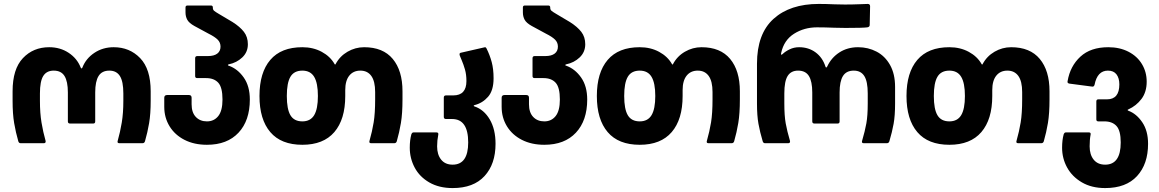

<svg xmlns="http://www.w3.org/2000/svg" viewBox="-20 -728 5890 976"><path d="M399 -385Q417 -431 460 -459.5Q503 -488 558 -488Q639 -488 692.5 -432.5Q746 -377 746 -264V-216Q746 -149 738 -102Q730 -55 717 -10Q714 0 704 0H587Q575 0 578 -11Q591 -57 599 -105Q607 -153 607 -216V-253Q607 -314 589.5 -341.5Q572 -369 536 -369Q498 -369 481 -341.5Q464 -314 464 -258V-111Q464 -100 454 -100H336Q325 -100 325 -111V-258Q325 -314 308 -341.5Q291 -369 253 -369Q217 -369 200 -342Q183 -315 183 -253V-216Q183 -153 191 -105Q199 -57 212 -11V-8Q212 0 202 0H85Q76 0 73 -10Q60 -55 52 -102Q44 -149 44 -216V-264Q44 -377 96.5 -432.5Q149 -488 230 -488Q286 -488 329 -459.5Q372 -431 390 -385Q395 -375 399 -385Z M815 -185V-231Q815 -245 830 -245H940Q954 -245 954 -231V-198Q954 -156 975.5 -133.5Q997 -111 1032 -111Q1068 -111 1089.5 -138Q1111 -165 1111 -222Q1111 -284 1089.5 -307.5Q1068 -331 1028 -331H983Q972 -331 972 -341V-432Q972 -443 983 -443H1037Q1068 -443 1084.5 -455.5Q1101 -468 1101 -491Q1101 -512 1086.5 -526.5Q1072 -541 1040 -557L968 -596Q941 -611 932 -627.5Q923 -644 923 -665V-690Q923 -700 933 -700H1052Q1062 -700 1062 -690V-688Q1062 -679 1068 -673.5Q1074 -668 1093 -657L1162 -616Q1200 -592 1220 -566Q1240 -540 1240 -503Q1240 -463 1211.5 -436Q1183 -409 1143 -401Q1139 -400 1138.5 -397.5Q1138 -395 1143 -394Q1188 -378 1219 -334Q1250 -290 1250 -222Q1250 -115 1192.5 -53.5Q1135 8 1032 8Q967 8 918 -17Q869 -42 842 -86Q815 -130 815 -185Z M1299 -240Q1299 -359 1354 -423.5Q1409 -488 1517 -488Q1572 -488 1615.5 -464.5Q1659 -441 1681 -402Q1682 -400 1683.5 -400Q1685 -400 1686 -402Q1707 -442 1746.5 -465Q1786 -488 1831 -488Q1927 -488 1976.5 -428.5Q2026 -369 2026 -264V-223Q2026 -151 2018 -103Q2010 -55 1997 -10Q1994 0 1984 0H1867Q1855 0 1858 -11Q1872 -60 1879.5 -106Q1887 -152 1887 -223V-260Q1887 -315 1867.5 -342Q1848 -369 1812 -369Q1776 -369 1755.5 -343.5Q1735 -318 1735 -270V-240Q1735 -121 1679.5 -56.5Q1624 8 1517 8Q1409 8 1354 -56.5Q1299 -121 1299 -240ZM1517 -111Q1558 -111 1577 -142.5Q1596 -174 1596 -240Q1596 -306 1577 -337.5Q1558 -369 1517 -369Q1475 -369 1456.5 -338Q1438 -307 1438 -240Q1438 -173 1456.5 -142Q1475 -111 1517 -111Z M2063 23Q2063 -16 2071 -45Q2073 -50 2075.5 -52.5Q2078 -55 2083 -55H2198Q2210 -55 2208 -44Q2202 -14 2202 16Q2202 58 2222.5 83.5Q2243 109 2281 109Q2360 109 2360 -4Q2360 -123 2278 -123H2247Q2236 -123 2236 -134V-232Q2236 -243 2247 -243H2284Q2351 -243 2351 -316Q2351 -349 2343.5 -375Q2336 -401 2327.5 -420.5Q2319 -440 2317 -446Q2316 -448 2316 -452Q2316 -459 2323 -460L2441 -487Q2443 -488 2446 -488Q2450 -488 2453 -482Q2470 -448 2479.5 -412.5Q2489 -377 2489 -330Q2489 -268 2461 -236Q2433 -204 2393 -194Q2388 -193 2388 -190.5Q2388 -188 2392 -187Q2440 -171 2469.5 -121Q2499 -71 2499 3Q2499 106 2443 167Q2387 228 2281 228Q2212 228 2162.5 199.5Q2113 171 2088 124Q2063 77 2063 23Z M2530 -185V-231Q2530 -245 2545 -245H2655Q2669 -245 2669 -231V-198Q2669 -156 2690.5 -133.5Q2712 -111 2747 -111Q2783 -111 2804.5 -138Q2826 -165 2826 -222Q2826 -284 2804.5 -307.5Q2783 -331 2743 -331H2698Q2687 -331 2687 -341V-432Q2687 -443 2698 -443H2752Q2783 -443 2799.5 -455.5Q2816 -468 2816 -491Q2816 -512 2801.5 -526.5Q2787 -541 2755 -557L2683 -596Q2656 -611 2647 -627.5Q2638 -644 2638 -665V-690Q2638 -700 2648 -700H2767Q2777 -700 2777 -690V-688Q2777 -679 2783 -673.5Q2789 -668 2808 -657L2877 -616Q2915 -592 2935 -566Q2955 -540 2955 -503Q2955 -463 2926.5 -436Q2898 -409 2858 -401Q2854 -400 2853.5 -397.5Q2853 -395 2858 -394Q2903 -378 2934 -334Q2965 -290 2965 -222Q2965 -115 2907.5 -53.5Q2850 8 2747 8Q2682 8 2633 -17Q2584 -42 2557 -86Q2530 -130 2530 -185Z M3014 -240Q3014 -359 3069 -423.5Q3124 -488 3232 -488Q3287 -488 3330.5 -464.5Q3374 -441 3396 -402Q3397 -400 3398.5 -400Q3400 -400 3401 -402Q3422 -442 3461.5 -465Q3501 -488 3546 -488Q3642 -488 3691.5 -428.5Q3741 -369 3741 -264V-223Q3741 -151 3733 -103Q3725 -55 3712 -10Q3709 0 3699 0H3582Q3570 0 3573 -11Q3587 -60 3594.5 -106Q3602 -152 3602 -223V-260Q3602 -315 3582.5 -342Q3563 -369 3527 -369Q3491 -369 3470.5 -343.5Q3450 -318 3450 -270V-240Q3450 -121 3394.5 -56.5Q3339 8 3232 8Q3124 8 3069 -56.5Q3014 -121 3014 -240ZM3232 -111Q3273 -111 3292 -142.5Q3311 -174 3311 -240Q3311 -306 3292 -337.5Q3273 -369 3232 -369Q3190 -369 3171.5 -338Q3153 -307 3153 -240Q3153 -173 3171.5 -142Q3190 -111 3232 -111Z M4185 -390Q4206 -435 4247 -461.5Q4288 -488 4342 -488Q4393 -488 4436 -465.5Q4479 -443 4504.5 -397.5Q4530 -352 4530 -286V-202Q4530 -140 4522.5 -98.5Q4515 -57 4501 -10Q4498 0 4488 0H4371Q4359 0 4362 -11Q4377 -62 4384 -101Q4391 -140 4391 -202V-253Q4391 -314 4373.5 -341.5Q4356 -369 4320 -369Q4282 -369 4265 -341.5Q4248 -314 4248 -258V-111Q4248 -100 4238 -100H4120Q4109 -100 4109 -111V-258Q4109 -314 4092 -341.5Q4075 -369 4037 -369Q4001 -369 3984 -342Q3967 -315 3967 -253V-202Q3967 -140 3974 -101Q3981 -62 3996 -11V-8Q3996 0 3986 0H3869Q3860 0 3857 -10Q3843 -57 3835.5 -98.5Q3828 -140 3828 -202V-404Q3828 -556 3912 -632Q3996 -708 4142 -708Q4179 -708 4223 -706L4275 -705Q4314 -705 4349 -706.5Q4384 -708 4391 -708Q4403 -708 4403 -696L4401 -601Q4401 -591 4389 -589Q4368 -586 4278 -586L4222 -587Q4174 -589 4133 -589Q4068 -589 4016.5 -556.5Q3965 -524 3951 -459Q3950 -457 3950 -453Q3950 -447 3958 -453Q3971 -466 3993.5 -477Q4016 -488 4042 -488Q4090 -488 4125.5 -462Q4161 -436 4176 -390Q4177 -385 4180 -385Q4183 -385 4185 -390Z M4588 -240Q4588 -359 4643 -423.5Q4698 -488 4806 -488Q4861 -488 4904.5 -464.5Q4948 -441 4970 -402Q4971 -400 4972.5 -400Q4974 -400 4975 -402Q4996 -442 5035.5 -465Q5075 -488 5120 -488Q5216 -488 5265.5 -428.5Q5315 -369 5315 -264V-223Q5315 -151 5307 -103Q5299 -55 5286 -10Q5283 0 5273 0H5156Q5144 0 5147 -11Q5161 -60 5168.5 -106Q5176 -152 5176 -223V-260Q5176 -315 5156.5 -342Q5137 -369 5101 -369Q5065 -369 5044.5 -343.5Q5024 -318 5024 -270V-240Q5024 -121 4968.5 -56.5Q4913 8 4806 8Q4698 8 4643 -56.5Q4588 -121 4588 -240ZM4806 -111Q4847 -111 4866 -142.5Q4885 -174 4885 -240Q4885 -306 4866 -337.5Q4847 -369 4806 -369Q4764 -369 4745.5 -338Q4727 -307 4727 -240Q4727 -173 4745.5 -142Q4764 -111 4806 -111Z M5379 23Q5379 -16 5387 -45Q5389 -50 5391.5 -52.5Q5394 -55 5399 -55H5515Q5526 -55 5524 -44Q5519 -19 5519 16Q5519 58 5539.5 83.5Q5560 109 5598 109Q5677 109 5677 -4Q5677 -64 5655.5 -87.5Q5634 -111 5594 -111H5563Q5553 -111 5553 -121V-212Q5553 -223 5563 -223H5607Q5670 -223 5670 -299Q5670 -331 5655.5 -350Q5641 -369 5612 -369Q5558 -369 5544 -297Q5542 -291 5539 -289Q5536 -287 5530 -288L5416 -303Q5404 -305 5407 -316Q5420 -392 5472 -440Q5524 -488 5614 -488Q5672 -488 5716.5 -465Q5761 -442 5785 -402Q5809 -362 5809 -313Q5809 -260 5782.5 -225Q5756 -190 5716 -172Q5708 -169 5716 -165Q5757 -150 5786.5 -106.5Q5816 -63 5816 3Q5816 106 5760 167Q5704 228 5598 228Q5529 228 5479.5 199Q5430 170 5404.5 123.5Q5379 77 5379 23Z"/></svg>

Font: Barlow GEO Bold
Style: Regular
Weight: 700
Designer: Jeremy Tribby
Foundry: Tribby Type
Version: Version 1.408